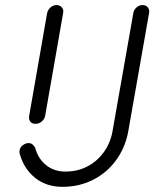

<svg xmlns="http://www.w3.org/2000/svg" viewBox="-20 -720 639 750"><path d="M156.2 -266.6Q153.3 -253.9 142.6 -245.1Q131.8 -236.3 119.1 -236.3Q104.5 -236.3 98.1 -245.1Q91.8 -253.9 93.8 -266.6L164.1 -668.9Q167 -681.6 177.2 -690.9Q187.5 -700.2 201.2 -700.2Q213.9 -700.2 221.7 -690.9Q229.5 -681.6 226.6 -668.9ZM224.6 9.8Q161.1 9.8 117.7 -24.9Q74.2 -59.6 57.6 -117.2Q54.7 -126 56.6 -132.8Q58.6 -145.5 69.8 -153.3Q81.1 -161.1 90.8 -161.1Q100.6 -161.1 106.4 -156.2Q112.3 -151.4 117.2 -143.6Q127.9 -101.6 159.2 -75.7Q190.4 -49.8 235.4 -49.8Q282.2 -49.8 320.3 -69.3Q358.4 -88.9 384.3 -124Q410.2 -159.2 418.9 -204.1L501 -669.9Q502.9 -681.6 513.2 -690.9Q523.4 -700.2 537.1 -700.2Q550.8 -700.2 557.6 -690.9Q564.5 -681.6 562.5 -669.9L480.5 -204.1Q468.8 -142.6 433.1 -93.8Q397.5 -44.9 343.3 -17.6Q289.1 9.8 224.6 9.8Z"/></svg>

Font: Quicksand
Style: Italic
Weight: 400
Designer: Andrew Paglinawan
Foundry: Andrew Paglinawan
Version: Version 3.006